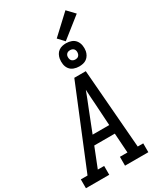

<svg xmlns="http://www.w3.org/2000/svg" viewBox="-294 -1291 1178 1391"><g transform="rotate(-30 295.0 -595.5)"><path d="M-10 0V-74H46L317 -735H413L466 -74H512V0H317V-74H380L369 -238H197L132 -74H185V0ZM226 -312H365L354 -490Q351 -522 349.5 -554Q348 -586 346 -618Q334 -586 321.5 -554Q309 -522 296 -490ZM390 -788Q367 -788 345.5 -796Q324 -804 311 -821.5Q298 -839 294.5 -862Q291 -885 295 -909Q298 -925 306 -940Q314 -955 328 -965Q342 -975 358 -978.5Q374 -982 390 -982Q414 -982 435 -974Q456 -966 469 -948.5Q482 -931 486 -908Q490 -885 486 -861Q483 -845 474.5 -830Q466 -815 452.5 -805Q439 -795 422.5 -791.5Q406 -788 390 -788ZM390 -846Q397 -846 403.5 -847.5Q410 -849 415 -853Q420 -857 423.5 -863Q427 -869 428 -876Q430 -885 428.5 -894Q427 -903 422 -910Q417 -917 408.5 -920.5Q400 -924 390 -924Q384 -924 377.5 -922.5Q371 -921 365.5 -917Q360 -913 356.5 -907Q353 -901 352 -894Q351 -885 352.5 -876Q354 -867 359 -860Q364 -853 372.5 -849.5Q381 -846 390 -846ZM396 -995 349 -1045 506 -1191 565 -1129Z"/></g></svg>

Font: Iosevka Slab Extended Oblique
Style: Regular
Weight: 400
Width: 7
Italic angle: -9°
Monospace: yes
Designer: Belleve Invis
Foundry: Belleve Invis
Version: Version 11.1.0; ttfautohint (v1.8.3)